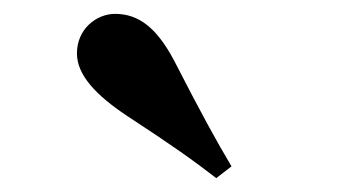

<svg xmlns="http://www.w3.org/2000/svg" viewBox="-20 -894 493 277"><path d="M314 -654C292 -691 271 -729 231 -807C206 -854 180 -874 146 -874C119 -874 91 -852 91 -817C91 -786 118 -757 163 -727C229 -684 261 -661 292 -637Z"/></svg>

Font: Noto Serif CJK HK Black
Style: Regular
Weight: 900
Designer: Ryoko NISHIZUKA 西塚涼子 (kana & ideographs); Frank Grießhammer (Latin, Greek & Cyrillic); Wenlong ZHANG 张文龙 (bopomofo); San
Foundry: Adobe
Version: Version 2.001;hotconv 1.1.0;makeotfexe 2.6.0